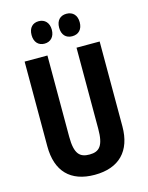

<svg xmlns="http://www.w3.org/2000/svg" viewBox="-134 -998 840 1090"><g transform="rotate(-15 285.5 -452.5)"><path d="M143 -849C143 -807 167 -783 202 -783C238 -783 262 -808 262 -849C262 -890 238 -915 202 -915C167 -915 143 -892 143 -849ZM305 -849C305 -807 328 -783 365 -783C403 -783 426 -808 426 -849C426 -890 403 -915 365 -915C329 -915 305 -892 305 -849ZM507 -215V-714H371V-237C371 -138 344 -109 286 -109C230 -109 200 -134 200 -236V-714H66V-216C66 -69 143 10 285 10C429 10 507 -71 507 -215Z"/></g></svg>

Font: Noto Sans Tamil ExtraCondensed
Style: Bold
Weight: 700
Width: 2
Designer: Jelle Bosma - Monotype Design Team
Foundry: Monotype Imaging Inc.
Version: Version 2.004